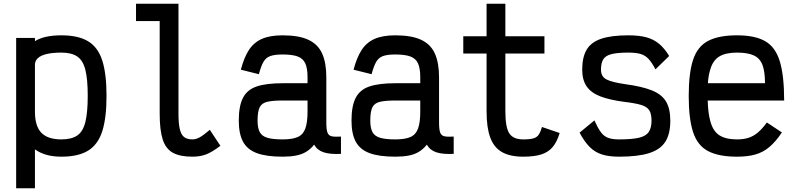

<svg xmlns="http://www.w3.org/2000/svg" viewBox="-20 -820 4240 1022"><path d="M66 182V-618H166V-601Q192 -617 227 -624.5Q262 -632 307 -632Q397 -632 449.5 -600Q502 -568 524.5 -497.5Q547 -427 547 -310Q547 -193 524.5 -122Q502 -51 449.5 -18.5Q397 14 307 14Q262 14 227 4Q192 -6 166 -25V182ZM307 -78Q361 -78 391.5 -99Q422 -120 434.5 -171Q447 -222 447 -310Q447 -398 434.5 -448Q422 -498 391.5 -519Q361 -540 307 -540Q260 -540 228.5 -532.5Q197 -525 181.5 -510.5Q166 -496 166 -475V-225Q166 -149 200 -113.5Q234 -78 307 -78Z M1004 14Q938 14 900 -7Q862 -28 846 -78Q830 -128 830 -214V-708H704V-800H930V-214Q930 -163 937 -133Q944 -103 960 -90.5Q976 -78 1004 -78Q1023 -78 1043 -89Q1063 -100 1097 -129L1153 -44Q1110 -11 1078 1.5Q1046 14 1004 14Z M1484 14Q1398 14 1347 -5Q1296 -24 1273.5 -66Q1251 -108 1251 -178Q1251 -256 1273.5 -299.5Q1296 -343 1347 -360Q1398 -377 1484 -377H1617V-409Q1617 -455 1605.5 -481.5Q1594 -508 1565.5 -519Q1537 -530 1484 -530Q1442 -530 1418.5 -521.5Q1395 -513 1382 -490Q1369 -467 1358 -425L1262 -449Q1279 -514 1305 -554Q1331 -594 1374 -613Q1417 -632 1484 -632Q1571 -632 1622 -608Q1673 -584 1695 -534.5Q1717 -485 1717 -409V-168Q1717 -131 1723 -114.5Q1729 -98 1746 -94.5Q1763 -91 1795 -93V-1Q1738 2 1703.5 -9Q1669 -20 1652 -50Q1634 -27 1610.5 -12.5Q1587 2 1556 8Q1525 14 1484 14ZM1484 -78Q1537 -78 1565.5 -91Q1594 -104 1605.5 -136.5Q1617 -169 1617 -226V-285H1484Q1431 -285 1402 -278Q1373 -271 1362 -248.5Q1351 -226 1351 -178Q1351 -140 1362 -118Q1373 -96 1402 -87Q1431 -78 1484 -78Z M2084 14Q1998 14 1947 -5Q1896 -24 1873.5 -66Q1851 -108 1851 -178Q1851 -256 1873.5 -299.5Q1896 -343 1947 -360Q1998 -377 2084 -377H2217V-409Q2217 -455 2205.5 -481.5Q2194 -508 2165.5 -519Q2137 -530 2084 -530Q2042 -530 2018.5 -521.5Q1995 -513 1982 -490Q1969 -467 1958 -425L1862 -449Q1879 -514 1905 -554Q1931 -594 1974 -613Q2017 -632 2084 -632Q2171 -632 2222 -608Q2273 -584 2295 -534.5Q2317 -485 2317 -409V-168Q2317 -131 2323 -114.5Q2329 -98 2346 -94.5Q2363 -91 2395 -93V-1Q2338 2 2303.5 -9Q2269 -20 2252 -50Q2234 -27 2210.5 -12.5Q2187 2 2156 8Q2125 14 2084 14ZM2084 -78Q2137 -78 2165.5 -91Q2194 -104 2205.5 -136.5Q2217 -169 2217 -226V-285H2084Q2031 -285 2002 -278Q1973 -271 1962 -248.5Q1951 -226 1951 -178Q1951 -140 1962 -118Q1973 -96 2002 -87Q2031 -78 2084 -78Z M2765 14Q2695 14 2652 -10.5Q2609 -35 2589.5 -88Q2570 -141 2570 -227V-535H2446V-627H2570V-800H2670V-627H2878V-535H2670V-227Q2670 -142 2691 -110Q2712 -78 2765 -78Q2801 -78 2819.5 -83.5Q2838 -89 2847.5 -103Q2857 -117 2865 -144L2959 -112Q2945 -65 2922 -37.5Q2899 -10 2861.5 2Q2824 14 2765 14Z M3275 14Q3221 14 3183.5 2Q3146 -10 3118 -38.5Q3090 -67 3065 -114L3144 -179Q3162 -139 3178 -117Q3194 -95 3216.5 -86.5Q3239 -78 3275 -78Q3345 -78 3382 -87Q3419 -96 3433.5 -118Q3448 -140 3448 -177Q3448 -214 3436 -233Q3424 -252 3392.5 -261.5Q3361 -271 3302 -278Q3225 -288 3175.5 -307Q3126 -326 3102.5 -360.5Q3079 -395 3079 -449Q3079 -516 3103 -556Q3127 -596 3181 -614Q3235 -632 3325 -632Q3382 -632 3420.5 -621.5Q3459 -611 3488 -587Q3517 -563 3542 -522L3469 -451Q3450 -487 3432.5 -506Q3415 -525 3390.5 -532.5Q3366 -540 3325 -540Q3267 -540 3235 -532Q3203 -524 3191 -504Q3179 -484 3179 -449Q3179 -412 3208.5 -397Q3238 -382 3308 -372Q3397 -360 3449.5 -339Q3502 -318 3525 -280Q3548 -242 3548 -177Q3548 -107 3521.5 -65.5Q3495 -24 3435.5 -5Q3376 14 3275 14Z M3903 14Q3806 14 3749.5 -15.5Q3693 -45 3669.5 -116Q3646 -187 3646 -309Q3646 -432 3669.5 -502.5Q3693 -573 3749.5 -602.5Q3806 -632 3903 -632Q3999 -632 4053.5 -600.5Q4108 -569 4131 -493Q4154 -417 4154 -285H3747Q3749 -217 3761 -175Q3775 -122 3809 -100Q3843 -78 3903 -78Q3938 -78 3964.5 -86.5Q3991 -95 4014 -114.5Q4037 -134 4062 -168L4142 -115Q4109 -66 4076 -38Q4043 -10 4002 2Q3961 14 3903 14ZM3748 -377H4052Q4052 -439 4038.5 -474.5Q4025 -510 3992.5 -525Q3960 -540 3903 -540Q3843 -540 3809 -519.5Q3775 -499 3761 -451Q3751 -421 3748 -377Z"/></svg>

Font: Victor Mono Thin
Style: Bold
Weight: 700
Monospace: yes
Version: Version 1.561;gftools[0.9.30]